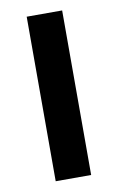

<svg xmlns="http://www.w3.org/2000/svg" viewBox="-68 -583 384 624"><g transform="rotate(-10 123.5 -271.5)"><path d="M182 0H65V-543H182Z"/></g></svg>

Font: Noto Sans Thai Looped Condensed SemiBold
Style: Regular
Weight: 600
Width: 3
Designer: Sasikarn Vongin, Ben Mitchell
Foundry: The Fontpad Ltd
Version: Version 1.001; ttfautohint (v1.8.4.7-5d5b)